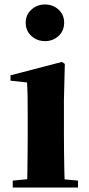

<svg xmlns="http://www.w3.org/2000/svg" viewBox="-20 -839 398 859"><path d="M37 0V-31L142 -41H220L329 -31V0ZM101 0Q102 -26 102.5 -68.5Q103 -111 103.5 -157Q104 -203 104 -238V-318Q104 -368 103.5 -401.5Q103 -435 101 -470L27 -478V-502L257 -562L270 -553L266 -392V-238Q266 -203 266.5 -157Q267 -111 268 -68.5Q269 -26 270 0ZM181 -655Q146 -655 120.5 -678Q95 -701 95 -738Q95 -773 120.5 -796Q146 -819 181 -819Q217 -819 242 -796Q267 -773 267 -738Q267 -701 242 -678Q217 -655 181 -655Z"/></svg>

Font: Noto Serif TC ExtraLight Black
Style: Regular
Weight: 900
Version: Version 2.003-H1;hotconv 1.1.1;makeotfexe 2.6.0